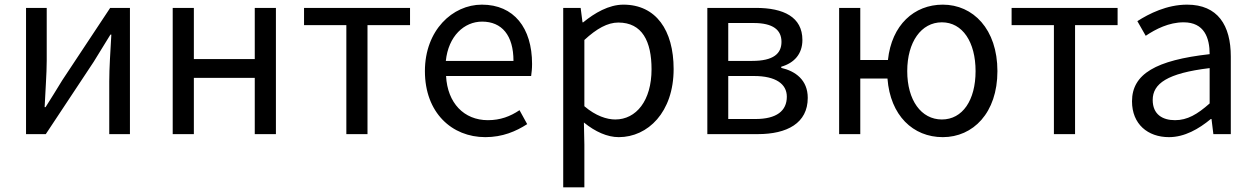

<svg xmlns="http://www.w3.org/2000/svg" viewBox="-20 -577 5396 826"><path d="M92 0H177L383 -311C403 -344 434 -394 455 -428H459C455 -357 450 -284 450 -227V0H539V-543H454L248 -232C228 -199 197 -149 176 -116H172C175 -186 181 -259 181 -316V-543H92Z M723 0H814V-242H1076V0H1167V-543H1076V-323H814V-543H723Z M1470 0H1561V-469H1744V-543H1288V-469H1470Z M2068 13C2142 13 2200 -12 2248 -43L2215 -103C2175 -76 2132 -60 2079 -60C1976 -60 1905 -134 1899 -250H2265C2267 -263 2269 -282 2269 -302C2269 -457 2191 -557 2053 -557C1927 -557 1808 -447 1808 -271C1808 -92 1924 13 2068 13ZM1898 -315C1909 -422 1977 -484 2054 -484C2139 -484 2189 -425 2189 -315Z M2403 229H2494V45L2492 -50C2541 -10 2593 13 2642 13C2767 13 2878 -94 2878 -280C2878 -447 2802 -557 2662 -557C2599 -557 2538 -521 2489 -481H2486L2478 -543H2403ZM2627 -63C2591 -63 2543 -78 2494 -120V-405C2547 -454 2594 -480 2640 -480C2743 -480 2783 -399 2783 -279C2783 -144 2717 -63 2627 -63Z M3023 0H3240C3366 0 3455 -47 3455 -156C3455 -233 3402 -271 3341 -285V-290C3397 -306 3432 -345 3432 -405C3432 -504 3351 -543 3232 -543H3023ZM3113 -315V-478H3222C3306 -478 3342 -448 3342 -397C3342 -346 3307 -315 3216 -315ZM3113 -65V-250H3224C3317 -250 3365 -216 3365 -161C3365 -100 3321 -65 3230 -65Z M4032 -63C3943 -63 3883 -146 3883 -271C3883 -396 3943 -481 4032 -481C4121 -481 4177 -396 4177 -271C4177 -146 4121 -63 4032 -63ZM3681 -319V-543H3590V0H3681V-239H3798C3810 -80 3908 13 4036 13C4166 13 4271 -91 4271 -271C4271 -452 4166 -557 4036 -557C3913 -557 3816 -470 3800 -319Z M4514 0H4605V-469H4788V-543H4332V-469H4514Z M5009 13C5076 13 5137 -22 5189 -65H5192L5200 0H5275V-334C5275 -468 5219 -557 5087 -557C5000 -557 4923 -518 4873 -486L4909 -423C4952 -452 5009 -481 5072 -481C5161 -481 5184 -414 5184 -344C4953 -318 4850 -259 4850 -141C4850 -43 4918 13 5009 13ZM5035 -60C4981 -60 4939 -85 4939 -147C4939 -217 5001 -262 5184 -284V-132C5131 -85 5088 -60 5035 -60Z"/></svg>

Font: Noto Sans JP Regular
Style: Regular
Weight: 400
Designer: Ryoko NISHIZUKA (kana & ideographs); Paul D. Hunt (Latin, Greek & Cyrillic); Wenlong ZHANG (bopomofo); Sandoll Communica
Foundry: Adobe Systems Incorporated
Version: Version 1.004;PS 1.004;hotconv 1.0.82;makeotf.lib2.5.63406